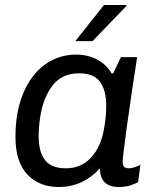

<svg xmlns="http://www.w3.org/2000/svg" viewBox="-20 -740 647 770"><path d="M427 -446H434L465 -511H530Q508 -371 490 -241Q472 -111 472 -90Q472 -65 496 -65Q507 -65 520.5 -69.5Q534 -74 543 -79L534 -10Q521 -2 501 4Q481 10 457 10Q381 10 381 -65Q312 10 216 10Q137 10 89.5 -40.5Q42 -91 42 -190Q42 -294 74.5 -369Q107 -444 162 -482.5Q217 -521 284 -521Q334 -521 371 -500.5Q408 -480 427 -446ZM141 -269Q135 -229 135 -193Q135 -131 160.5 -98Q186 -65 244 -65Q306 -65 345.5 -108.5Q385 -152 397 -222Q406 -272 406 -315Q406 -378 381 -412Q356 -446 297 -446Q227 -446 189.5 -395.5Q152 -345 141 -269ZM487 -720V-716L351 -575H282L397 -720Z"/></svg>

Font: Chivo
Style: Italic
Weight: 400
Italic angle: -8.05°
Designer: Hector Gatti
Foundry: Omnibus-Type
Version: Version 1.007